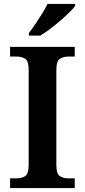

<svg xmlns="http://www.w3.org/2000/svg" viewBox="-20 -951 430 971"><path d="M31 0V-49H64Q90 -49 107.5 -60.5Q125 -72 125 -117V-597Q125 -642 107.5 -653.5Q90 -665 64 -665H31V-714H358V-665H326Q300 -665 282.5 -653.5Q265 -642 265 -597V-117Q265 -72 282.5 -60.5Q300 -49 326 -49H358V0ZM126 -784Q141 -803 158.5 -829Q176 -855 193 -882Q210 -909 220 -931H360V-921Q351 -908 330.5 -888Q310 -868 284.5 -846Q259 -824 233 -804.5Q207 -785 184 -771H126Z"/></svg>

Font: Noto Nastaliq Urdu SemiBold
Style: Regular
Weight: 600
Version: Version 3.007